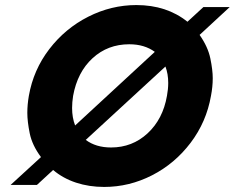

<svg xmlns="http://www.w3.org/2000/svg" viewBox="-20 -732 928 759"><path d="M769 -594Q802 -547 811.5 -501Q821 -455 821 -423Q821 -389 814 -353Q796 -250 733.5 -167.5Q671 -85 581 -39Q491 7 392 7Q332 7 280.5 -10Q229 -27 190 -60L126 -1H22L142 -111Q107 -158 97.5 -205Q88 -252 88 -286Q88 -318 94 -353Q112 -456 175 -538Q238 -620 329 -666Q420 -712 519 -712Q639 -712 721 -646L784 -704H888ZM269 -353Q265 -328 265 -305Q265 -267 277 -236L592 -527Q551 -557 491 -557Q406 -557 346 -502Q286 -447 269 -353ZM640 -353Q645 -380 645 -404Q645 -440 634 -469L319 -179Q359 -149 419 -149Q503 -149 563.5 -205Q624 -261 640 -353Z"/></svg>

Font: Fz Poppins
Style: Bold Italic
Weight: 700
Italic angle: -10°
Designer: Ninad Kale (Devanagari), Jonny Pinhorn (Latin)
Foundry: Indian Type Foundry
Version: Vit hóa bi Vntype.Com & FontZin.Com